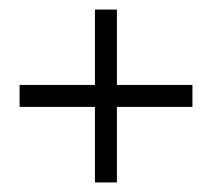

<svg xmlns="http://www.w3.org/2000/svg" viewBox="-20 -511 438 397"><path d="M20.5 -335.4H176.3V-491.2H221.7V-335.4H377.9V-290H221.7V-133.8H176.3V-290H20.5Z"/></svg>

Font: Petit Formal Script
Style: Regular
Weight: 400
Version: Version 1.001; ttfautohint (v0.8) -G 200 -r 50